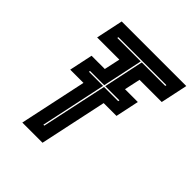

<svg xmlns="http://www.w3.org/2000/svg" viewBox="-194 -824 948 948"><g transform="rotate(45 280.0 -350.0)"><path d="M115.5 0 190.5 -352H98L124 -475H216.5L234.5 -558.5H79.5L109.5 -700H560.5L530.5 -558.5H375.5L357.5 -475H447L421 -352H331.5L256.5 0ZM196.5 -66H203L276.5 -409.5H375.5L377 -416.5H278L322.5 -627H486.5L488 -633.5H153L151.5 -627H315.5L271 -416.5H172L170.5 -410H269.5Z"/></g></svg>

Font: Tourney Condensed ExtraBold
Style: Italic
Weight: 800
Width: 3
Italic angle: -12°
Designer: Tyler Finck
Foundry: Etcetera Type Co
Version: Version 1.010; ttfautohint (v1.8.3)